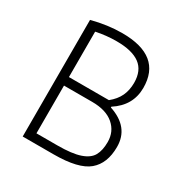

<svg xmlns="http://www.w3.org/2000/svg" viewBox="-147 -740 823 857"><g transform="rotate(30 264.0 -311.0)"><path d="M86 -601Q166 -622 241 -622Q444 -622 444 -457Q444 -366 362 -313V-309Q474 -272 474 -170Q474 -85 423.5 -42.5Q373 0 245 0H86ZM338 -333Q369 -358 383 -388Q397 -418 397 -456Q397 -519 357 -548.5Q317 -578 237 -578Q184 -578 132 -567V-333ZM240 -43Q315 -43 356 -57Q397 -71 412 -98Q427 -125 427 -168Q427 -222 388 -255.5Q349 -289 277 -289H132V-43Z"/></g></svg>

Font: Athiti Light
Style: Regular
Weight: 300
Designer: CadsonDemak Team
Foundry: CadsonDemak
Version: Version 1.032